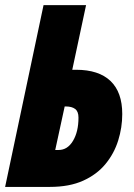

<svg xmlns="http://www.w3.org/2000/svg" viewBox="-25 -734 525 754"><path d="M-4.9 0 146 -713.9H313L258.8 -460H273.9Q362.8 -460 408.9 -416Q455.1 -372.1 455.1 -286.1Q455.1 -233.4 439.2 -182.4Q423.3 -131.3 389.4 -90.1Q355.5 -48.8 301.5 -24.4Q247.6 0 170.9 0ZM191.9 -145H205.1Q240.2 -145 261.7 -180.9Q283.2 -216.8 283.2 -272Q283.2 -296.4 270 -306.2Q256.8 -315.9 233.9 -315.9H229Z"/></svg>

Font: Open Sans Condensed ExtraBold
Style: Italic
Weight: 800
Width: 3
Italic angle: -12°
Designer: Monotype Design Team
Foundry: Monotype Imaging Inc.
Version: Version 3.003; ttfautohint (v1.8.4)